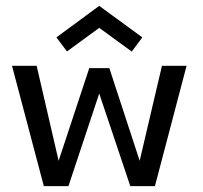

<svg xmlns="http://www.w3.org/2000/svg" viewBox="-20 -635 694 655"><path d="M208.5 -459.5 172.5 -507.5 318.5 -615 465.5 -507.5 429.5 -459 318.5 -540ZM318.5 -316 213.5 0H129.5L21 -410.5H105L180 -86.5L284.5 -402.5H353L456.5 -86.5L532.5 -410.5H616.5L508.5 0H424.5Z"/></svg>

Font: League Spartan
Style: Regular
Weight: 350
Foundry: The League of Moveable Type
Version: Version 2.002